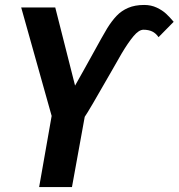

<svg xmlns="http://www.w3.org/2000/svg" viewBox="-20 -755 721 775"><path d="M188.5 -287 65.5 -725H203L283 -409.5Q296.5 -432.5 316.2 -468.5Q336 -504.5 354.5 -537.5Q372.5 -570 389 -599.8Q405.5 -629.5 412.5 -640.5Q431.5 -671 450.8 -691.2Q470 -711.5 497.2 -723.2Q524.5 -735 562 -735Q590 -735 612.8 -724.2Q635.5 -713.5 650.5 -699.5Q665.5 -685.5 681 -667L620 -605Q609 -621 594.2 -628Q579.5 -635 559 -635Q540.5 -635 518.5 -608.5Q496.5 -582 471 -539L427.5 -463Q336.5 -303.5 322 -283.5L270.5 0H138Z"/></svg>

Font: JuliaMono SemiBold
Style: Italic
Weight: 600
Italic angle: -9°
Monospace: yes
Designer: cormullion
Foundry: corm
Version: Version 0.056; ttfautohint (v1.8.4)